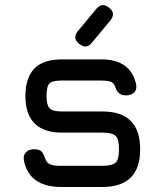

<svg xmlns="http://www.w3.org/2000/svg" viewBox="-20 -743 651 763"><path d="M294 -569C313.5 -553.5 330.5 -554.5 345 -573C345 -573 418 -661 418 -661C418 -661 418 -661 418 -661C434 -680.5 432.5 -697.5 414 -712C414 -712 414 -712 414 -712C395.5 -727.5 378.5 -726.5 363 -708C363 -708 290 -620 290 -620C290 -620 290 -620 290 -620C274.5 -601.5 275.5 -584.5 294 -569C294 -569 294 -569 294 -569ZM387 0C387 0 387 0 387 0C437 0 474.5 -12.5 499.5 -37.5C524.5 -62 537 -99.5 537 -150C537 -150 537 -150 537 -150C537 -200 524.5 -237.5 499.5 -262.5C474.5 -287.5 437 -300 387 -300C387 -300 226 -300 226 -300C226 -300 226 -300 226 -300C201.5 -300 185.5 -304 177.5 -312.5C169 -321 165 -337 165 -361C165 -361 165 -361 165 -361C165 -387 169 -404 176.5 -411.5C184 -419 200.5 -423 226 -423C226 -423 382 -423 382 -423C382 -423 382 -423 382 -423C397.5 -423 409.5 -421.5 418 -419C426 -416.5 432 -411 436 -403C436 -403 436 -403 436 -403C439.5 -390.5 444.5 -381 451 -374.5C457.5 -367.5 467 -364 480 -364C480 -364 480 -364 480 -364C494 -364 505 -368 513 -375.5C521 -383 523.5 -394 521 -408C521 -408 521 -408 521 -408C506.5 -474 460.5 -507 382 -507C382 -507 226 -507 226 -507C226 -507 226 -507 226 -507C177 -507 140.5 -495 117 -471C93 -446.5 81 -410 81 -361C81 -361 81 -361 81 -361C81 -313 93 -277 117.5 -252.5C142 -228 178 -216 226 -216C226 -216 387 -216 387 -216C387 -216 387 -216 387 -216C413 -216 430.5 -211.5 439.5 -203C448.5 -194.5 453 -176.5 453 -150C453 -150 453 -150 453 -150C453 -123 448.5 -105.5 439.5 -97C430.5 -88.5 413 -84 387 -84C387 -84 223 -84 223 -84C223 -84 223 -84 223 -84C204.5 -84 191 -85.5 181.5 -89C172 -92.5 165 -99 161 -109C161 -109 161 -109 161 -109C157 -122.5 152 -133 146 -140C139.5 -146.5 129.5 -150 116 -150C116 -150 116 -150 116 -150C102 -150 91 -146 83.5 -138C75.5 -130 72.5 -119 75 -105C75 -105 75 -105 75 -105C82 -70 98 -44 122.5 -26.5C147 -9 180.5 0 223 0C223 0 387 0 387 0Z"/></svg>

Font: Jura-Fortis-Bold
Style: Bold
Weight: 500
Designer: Daniel Johnson, Alexei Vanyashin, Mirko Velimirovic
Foundry: Daniel Johnson
Version: ""